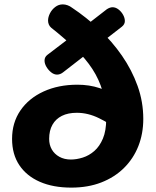

<svg xmlns="http://www.w3.org/2000/svg" viewBox="-20 -833 709 875"><path d="M518 -241Q481 -270 431 -294.5Q381 -319 330 -319Q290 -319 262 -305Q234 -291 219 -264.5Q204 -238 204 -200Q204 -173 216 -152Q228 -131 250.5 -118.5Q273 -106 303 -106Q329 -106 357.5 -115Q386 -124 410 -145Q434 -166 449 -201.5Q464 -237 464 -290Q464 -360 448 -415.5Q432 -471 401 -518.5Q370 -566 323 -611.5Q276 -657 213 -707Q206 -713 202.5 -721.5Q199 -730 199 -739Q199 -755 207.5 -772Q216 -789 231.5 -801Q247 -813 266 -813Q277 -813 288 -809Q299 -805 308 -798Q374 -754 432.5 -699Q491 -644 536 -579Q581 -514 607 -441.5Q633 -369 633 -291Q633 -224 610.5 -167Q588 -110 545 -67.5Q502 -25 441.5 -1.5Q381 22 305 22Q222 22 161.5 -4.5Q101 -31 68 -80.5Q35 -130 35 -200Q35 -274 73 -329.5Q111 -385 178.5 -416Q246 -447 333 -447Q387 -447 434 -431.5Q481 -416 521 -378ZM467 -791Q481 -800 493 -800Q507 -800 520 -790Q533 -780 541 -765.5Q549 -751 549 -737Q549 -722 535 -711L267 -503Q254 -493 240 -493Q226 -493 213 -503.5Q200 -514 191.5 -528.5Q183 -543 183 -557Q183 -573 196 -583Q237 -614 284.5 -650.5Q332 -687 380 -723.5Q428 -760 467 -791Z"/></svg>

Font: Playpen Sans
Style: Bold
Weight: 700
Designer: Laura Meseguer, Veronika Burian, José Scaglione
Foundry: TypeTogether
Version: Version 1.001